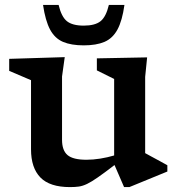

<svg xmlns="http://www.w3.org/2000/svg" viewBox="-20 -752 725 783"><path d="M233 -182Q233 -138.5 255.5 -119.5Q278 -100.5 332.5 -100.5Q359.5 -100.5 389 -105.2Q418.5 -110 445.5 -118V-430L375 -465V-514L580 -518L572 -438.5V-127.5Q578 -124 595.8 -114.5Q613.5 -105 632.8 -94.5Q652 -84 662.5 -78V-52.5L507.5 11H486L447 -79Q405.5 -47 379.2 -28.8Q353 -10.5 335.2 -2Q317.5 6.5 301.8 8.8Q286 11 265.5 11Q183 11 144.8 -28.2Q106.5 -67.5 106.5 -143V-425L17.5 -463V-512L244 -519L233 -440ZM321.5 -647.5Q367.5 -647.5 390 -665.5Q412.5 -683.5 424 -732H487.5Q478.5 -667.5 459 -631.5Q439.5 -595.5 406 -581.2Q372.5 -567 321.5 -567Q270.5 -567 237 -581.2Q203.5 -595.5 184.2 -631.5Q165 -667.5 155.5 -732H219Q230.5 -683.5 253 -665.5Q275.5 -647.5 321.5 -647.5Z"/></svg>

Font: Newsreader 6pt Medium
Style: Regular
Weight: 500
Designer: Hugues Gentile
Foundry: Production Type
Version: Version 1.003; ttfautohint (v1.8.3)